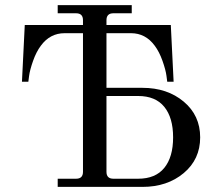

<svg xmlns="http://www.w3.org/2000/svg" viewBox="-20 -732 854 752"><path d="M206 0V-32H278Q305 -32 305 -59V-602H233Q176 -602 140 -553Q122 -529 109.5 -493.5Q97 -458 94 -435L91 -412H66L77 -634H305V-653Q305 -680 278 -680H206V-712H496V-680H424Q397 -680 397 -653V-634H649L660 -412H635L632 -435Q629 -458 616.5 -493.5Q604 -529 586 -553Q550 -602 493 -602H397V-388H538Q635 -388 699.5 -334Q764 -280 764 -194Q764 -108 699.5 -54Q635 0 538 0ZM397 -356V-59Q397 -32 424 -32H521Q589 -32 623.5 -74.5Q658 -117 658 -194Q658 -271 623.5 -313.5Q589 -356 521 -356Z"/></svg>

Font: Old Standard TT
Style: Regular
Weight: 400
Designer: Alexey Kryukov <alexios@thessalonica.org.ru>
Version: Version 1.0